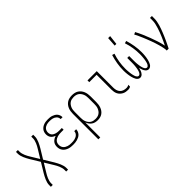

<svg xmlns="http://www.w3.org/2000/svg" viewBox="71 -1696 2859 2859"><g transform="rotate(-45 1500.0 -266.5)"><path d="M69 215V178Q69 154 75.5 130Q82 106 91.5 83.5Q101 61 112.5 39.5Q124 18 136 -3L227 -153L136 -302Q124 -323 112.5 -344.5Q101 -366 91.5 -388.5Q82 -411 75.5 -435Q69 -459 69 -483V-520H109V-483Q109 -462 115 -440.5Q121 -419 129 -399Q137 -379 147.5 -360Q158 -341 169 -323L250 -190L331 -323Q342 -341 352.5 -360Q363 -379 371 -399Q379 -419 385 -440.5Q391 -462 391 -483V-520H431V-483Q431 -459 424.5 -435Q418 -411 408.5 -388.5Q399 -366 387.5 -344.5Q376 -323 364 -302L273 -153L364 -3Q376 18 387.5 39.5Q399 61 408.5 83.5Q418 106 424.5 130Q431 154 431 178V215H391V178Q391 157 385 135.5Q379 114 371 94Q363 74 352.5 55Q342 36 331 18L250 -115L169 18Q158 36 147.5 55Q137 74 129 94Q121 114 115 135.5Q109 157 109 178V215Z M747 8Q724 8 701 5.5Q678 3 656 -4.5Q634 -12 614.5 -24.5Q595 -37 580.5 -55.5Q566 -74 559.5 -96.5Q553 -119 553 -142Q553 -165 559.5 -186.5Q566 -208 581 -225Q596 -242 616 -253.5Q636 -265 657 -271Q639 -278 622 -288.5Q605 -299 592.5 -314.5Q580 -330 574.5 -349.5Q569 -369 569 -388Q569 -410 575 -430.5Q581 -451 594 -468Q607 -485 625 -497Q643 -509 663 -516Q683 -523 704.5 -525.5Q726 -528 747 -528Q768 -528 788.5 -526Q809 -524 828.5 -517.5Q848 -511 866 -500.5Q884 -490 897.5 -474.5Q911 -459 918 -439.5Q925 -420 925 -399V-395H885V-398Q885 -413 879 -428Q873 -443 862 -454Q851 -465 837.5 -472.5Q824 -480 809 -484Q794 -488 778.5 -489.5Q763 -491 747 -491Q731 -491 714.5 -489.5Q698 -488 682.5 -483Q667 -478 653 -469.5Q639 -461 629 -448.5Q619 -436 614 -420Q609 -404 609 -388Q609 -372 614 -356Q619 -340 630 -328Q641 -316 655.5 -308.5Q670 -301 685.5 -296.5Q701 -292 717.5 -290.5Q734 -289 750 -289H804V-252H750Q732 -252 714 -250.5Q696 -249 678.5 -244Q661 -239 645 -230.5Q629 -222 616.5 -208.5Q604 -195 598.5 -177.5Q593 -160 593 -142Q593 -124 598.5 -106.5Q604 -89 615.5 -75.5Q627 -62 643 -52.5Q659 -43 676 -37.5Q693 -32 711 -30.5Q729 -29 747 -29Q764 -29 781 -30Q798 -31 814 -35Q830 -39 845.5 -46Q861 -53 873.5 -64.5Q886 -76 893.5 -91.5Q901 -107 901 -124V-125H941V-123Q941 -101 932.5 -80.5Q924 -60 909 -44Q894 -28 874 -18Q854 -8 833 -2Q812 4 790.5 6Q769 8 747 8Z M1069 215V-320Q1069 -346 1073 -372.5Q1077 -399 1087 -423.5Q1097 -448 1113.5 -468.5Q1130 -489 1152.5 -503Q1175 -517 1201.5 -522.5Q1228 -528 1254 -528Q1280 -528 1306.5 -522.5Q1333 -517 1355.5 -503Q1378 -489 1394.5 -468.5Q1411 -448 1421 -423.5Q1431 -399 1435 -372.5Q1439 -346 1439 -320V-200Q1439 -174 1435.5 -149Q1432 -124 1423.5 -100Q1415 -76 1399.5 -54.5Q1384 -33 1363 -18.5Q1342 -4 1317 2Q1292 8 1266 8Q1241 8 1215.5 2Q1190 -4 1169 -19Q1148 -34 1133 -55.5Q1118 -77 1109 -101V215ZM1254 -29Q1275 -29 1296 -33.5Q1317 -38 1335 -50Q1353 -62 1365.5 -79.5Q1378 -97 1386 -116.5Q1394 -136 1396.5 -157.5Q1399 -179 1399 -200V-320Q1399 -341 1396.5 -362.5Q1394 -384 1386 -403.5Q1378 -423 1365.5 -440.5Q1353 -458 1335 -470Q1317 -482 1296 -486.5Q1275 -491 1254 -491Q1233 -491 1212 -486.5Q1191 -482 1173 -470Q1155 -458 1142.5 -440.5Q1130 -423 1122 -403.5Q1114 -384 1111.5 -362.5Q1109 -341 1109 -320V-200Q1109 -179 1111.5 -157.5Q1114 -136 1122 -116.5Q1130 -97 1142.5 -79.5Q1155 -62 1173 -50Q1191 -38 1212 -33.5Q1233 -29 1254 -29Z M1907 8Q1883 8 1859.5 4Q1836 0 1815 -11Q1794 -22 1776.5 -39Q1759 -56 1748.5 -77.5Q1738 -99 1734 -122.5Q1730 -146 1730 -170V-483H1575V-520H1770V-170Q1770 -142 1778 -114.5Q1786 -87 1805 -66.5Q1824 -46 1851.5 -37.5Q1879 -29 1907 -29Q1921 -29 1934 -33Q1947 -37 1958 -45V-8Q1947 0 1934 4Q1921 8 1907 8Z M2160 8Q2142 8 2126 -3Q2110 -14 2100.5 -30Q2091 -46 2084.5 -63.5Q2078 -81 2073.5 -99Q2069 -117 2066 -135Q2063 -153 2061 -171.5Q2059 -190 2058 -208.5Q2057 -227 2057 -246Q2057 -318 2069 -389Q2081 -460 2102 -528L2140 -517Q2118 -451 2107 -382.5Q2096 -314 2096 -245Q2096 -233 2096.5 -221Q2097 -209 2098 -197Q2099 -185 2100 -173Q2101 -161 2102.5 -149Q2104 -137 2106 -125Q2108 -113 2111 -101Q2114 -89 2117.5 -77.5Q2121 -66 2126.5 -55.5Q2132 -45 2141.5 -36.5Q2151 -28 2163 -28Q2176 -28 2186 -37.5Q2196 -47 2201.5 -58.5Q2207 -70 2211 -82Q2215 -94 2217.5 -106.5Q2220 -119 2222 -132Q2224 -145 2225.5 -157.5Q2227 -170 2228 -183Q2229 -196 2229.5 -209Q2230 -222 2230 -234.5Q2230 -247 2230 -260V-338H2270V-260Q2270 -247 2270 -234.5Q2270 -222 2270.5 -209Q2271 -196 2272 -183Q2273 -170 2274.5 -157.5Q2276 -145 2278 -132Q2280 -119 2282.5 -106.5Q2285 -94 2289 -82Q2293 -70 2298.5 -58.5Q2304 -47 2314 -37.5Q2324 -28 2337 -28Q2349 -28 2358.5 -36.5Q2368 -45 2373.5 -55.5Q2379 -66 2382.5 -77.5Q2386 -89 2389 -101Q2392 -113 2394 -125Q2396 -137 2397.5 -149Q2399 -161 2400 -173Q2401 -185 2402 -197Q2403 -209 2403.5 -221Q2404 -233 2404 -245Q2404 -314 2393 -382.5Q2382 -451 2360 -517L2398 -528Q2419 -460 2431 -389Q2443 -318 2443 -246Q2443 -227 2442 -208.5Q2441 -190 2439 -171.5Q2437 -153 2434 -135Q2431 -117 2426.5 -99Q2422 -81 2415.5 -63.5Q2409 -46 2399.5 -30Q2390 -14 2374 -3Q2358 8 2340 8Q2326 8 2314 2.5Q2302 -3 2292.5 -13Q2283 -23 2276.5 -34.5Q2270 -46 2265 -58.5Q2260 -71 2256.5 -84Q2253 -97 2250 -110Q2247 -97 2243.5 -84Q2240 -71 2235 -58.5Q2230 -46 2223.5 -34.5Q2217 -23 2207.5 -13Q2198 -3 2186 2.5Q2174 8 2160 8ZM2228 -600 2238 -748H2280L2263 -600Z M2724 0Q2724 -34 2716.5 -67Q2709 -100 2700 -133Q2691 -166 2680.5 -198Q2670 -230 2658 -262Q2646 -294 2633.5 -325.5Q2621 -357 2608 -388Q2595 -419 2580.5 -450Q2566 -481 2550 -511L2585 -528Q2614 -474 2638.5 -418Q2663 -362 2684.5 -304.5Q2706 -247 2725 -189Q2744 -131 2756 -71Q2771 -102 2786 -134Q2801 -166 2815 -198.5Q2829 -231 2841.5 -264Q2854 -297 2864.5 -330.5Q2875 -364 2883 -398.5Q2891 -433 2891 -468V-520H2931V-468Q2931 -437 2925 -406Q2919 -375 2910.5 -345Q2902 -315 2891 -285.5Q2880 -256 2868.5 -227Q2857 -198 2844.5 -169.5Q2832 -141 2819 -112.5Q2806 -84 2792 -56Q2778 -28 2764 0Z"/></g></svg>

Font: Iosevka Term Curly Extralight
Style: Regular
Weight: 200
Designer: Belleve Invis
Foundry: Belleve Invis
Version: Version 32.3.0